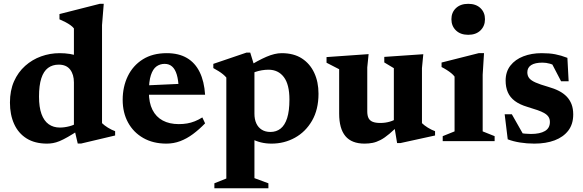

<svg xmlns="http://www.w3.org/2000/svg" viewBox="-20 -738 3050 1004"><path d="M366.5 -307Q366.5 -348.5 346.8 -374.2Q327 -400 287 -400Q254.5 -400 231.2 -382.8Q208 -365.5 196 -328.5Q184 -291.5 184 -233Q184 -177.5 197 -141.8Q210 -106 234.5 -88.5Q259 -71 293 -71Q317 -71 343 -77.8Q369 -84.5 392.5 -100V-57.5Q359.5 -36 335 -22Q310.5 -8 291.8 -0.2Q273 7.5 257.2 10.2Q241.5 13 226 13Q162.5 13 119.2 -14Q76 -41 54 -89.5Q32 -138 32 -201.5Q32 -264.5 53.2 -312.5Q74.5 -360.5 111.5 -393.5Q148.5 -426.5 195 -443.2Q241.5 -460 292 -460Q320.5 -460 346 -455.8Q371.5 -451.5 398.2 -442.8Q425 -434 456.5 -419L366.5 -409.5V-589.5Q359.5 -598.5 348.2 -606.5Q337 -614.5 322.8 -622Q308.5 -629.5 291 -637V-664.5L501.5 -718H522.5L513.5 -606.5V-94Q519 -88.5 526.8 -82.5Q534.5 -76.5 543.8 -70.8Q553 -65 562.8 -60.2Q572.5 -55.5 582 -52V-29.5L404.5 12.5H386.5L366.5 -73Z M852 -460Q914.5 -460 957.5 -434.8Q1000.5 -409.5 1024.2 -361Q1048 -312.5 1052.5 -242.5H723V-290.5L975.5 -302L914.5 -274.5Q913 -319 904.5 -347.5Q896 -376 880.2 -390Q864.5 -404 841 -404Q816.5 -404 798 -390.5Q779.5 -377 769 -345Q758.5 -313 758.5 -256.5Q758.5 -201 777.2 -163.8Q796 -126.5 831 -107.8Q866 -89 915 -89Q938 -89 958.5 -92.5Q979 -96 998.5 -103.8Q1018 -111.5 1038 -124L1052.5 -93Q1021.5 -61 989.2 -37Q957 -13 922.5 0Q888 13 850 13Q780.5 13 729 -16.5Q677.5 -46 649.5 -97.5Q621.5 -149 621.5 -216Q621.5 -284 648.2 -339.5Q675 -395 726.5 -427.5Q778 -460 852 -460Z M1493.5 -217.5Q1493.5 -296.5 1464.2 -335Q1435 -373.5 1384 -373.5Q1367 -373.5 1349.2 -370.5Q1331.5 -367.5 1314.8 -361.8Q1298 -356 1283 -346.5L1272 -386Q1301 -404.5 1326 -418Q1351 -431.5 1373 -441Q1395 -450.5 1414.8 -455.2Q1434.5 -460 1453 -460Q1516 -460 1558.5 -432.5Q1601 -405 1623.2 -357.2Q1645.5 -309.5 1645.5 -248Q1645.5 -165.5 1611.8 -107Q1578 -48.5 1522.2 -17.8Q1466.5 13 1400 13Q1370 13 1344 6.5Q1318 0 1293.5 -12.8Q1269 -25.5 1243.5 -44H1310.5V193.5L1383.5 220.5V246.5H1101V220.5L1163.5 195.5V-332.5Q1156.5 -341 1146.5 -349.2Q1136.5 -357.5 1123.8 -365.5Q1111 -373.5 1095.5 -382V-404L1269 -463H1288.5L1310.5 -391.5V-143.5Q1310.5 -114.5 1320.2 -93Q1330 -71.5 1348.8 -59.8Q1367.5 -48 1394 -48Q1425 -48 1447.2 -65.5Q1469.5 -83 1481.5 -120.5Q1493.5 -158 1493.5 -217.5Z M1900.5 -156Q1900.5 -133.5 1907.2 -120.2Q1914 -107 1929 -101Q1944 -95 1969 -95Q1995 -95 2018.8 -102Q2042.5 -109 2058 -121L2076 -94.5Q2042 -60 2016.5 -38.5Q1991 -17 1969.8 -6Q1948.5 5 1928.8 9Q1909 13 1886.5 13Q1819 13 1786.2 -26.2Q1753.5 -65.5 1753.5 -144V-376L1687.5 -410V-439.5L1907.5 -455L1900.5 -385.5ZM2056.5 10 2039.5 -92V-381.5L1989.5 -411.5V-440.5L2193.5 -454.5L2186.5 -382V-94Q2192 -88.5 2199.8 -82.5Q2207.5 -76.5 2216.8 -70.8Q2226 -65 2235.8 -60.2Q2245.5 -55.5 2255 -52V-29.5L2074.5 10Z M2428.5 -556Q2388 -556 2364.2 -579Q2340.5 -602 2340.5 -637.5Q2340.5 -673 2364.2 -695.5Q2388 -718 2428.5 -718Q2469 -718 2492.5 -695.5Q2516 -673 2516 -637.5Q2516 -602 2492.5 -579Q2469 -556 2428.5 -556ZM2511 -460 2504 -347V-51L2566.5 -26V0H2295V-26L2357 -51V-337.5Q2350.5 -346.5 2339.8 -355.2Q2329 -364 2316 -372.2Q2303 -380.5 2289 -387.5V-411L2483 -460Z M2812.5 -460Q2853.5 -460 2883.5 -454.2Q2913.5 -448.5 2947 -435.5L2953.5 -313H2914L2851.5 -433L2898 -387.5Q2877 -399 2856.2 -404.8Q2835.5 -410.5 2817 -410.5Q2777.5 -410.5 2757.5 -397.5Q2737.5 -384.5 2737.5 -360Q2737.5 -342 2747.2 -329.5Q2757 -317 2780.8 -306.5Q2804.5 -296 2846.5 -284Q2878.5 -275 2902.8 -262.5Q2927 -250 2943.5 -232.8Q2960 -215.5 2968.8 -192.5Q2977.5 -169.5 2977.5 -139.5Q2977.5 -89 2951.8 -55.2Q2926 -21.5 2880.5 -4.2Q2835 13 2774 13Q2735 13 2699.2 7.2Q2663.5 1.5 2635 -9.5L2619 -140.5H2656.5L2730.5 -10L2659.5 -54.5Q2677.5 -48 2693.8 -44.2Q2710 -40.5 2726 -39Q2742 -37.5 2756.5 -37.5Q2803.5 -37.5 2829.5 -52.8Q2855.5 -68 2855.5 -100Q2855.5 -115.5 2848.5 -126.5Q2841.5 -137.5 2827 -146Q2812.5 -154.5 2790.5 -162.2Q2768.5 -170 2738 -179Q2697.5 -191 2672.2 -210Q2647 -229 2635.5 -255.5Q2624 -282 2624 -316.5Q2624 -363 2649 -395Q2674 -427 2716.8 -443.5Q2759.5 -460 2812.5 -460Z"/></svg>

Font: Newsreader 16pt 16pt
Style: Bold
Weight: 700
Version: Version 1.003